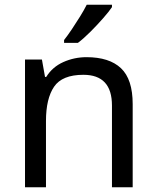

<svg xmlns="http://www.w3.org/2000/svg" viewBox="-20 -786 658 806"><path d="M343 -546Q439 -546 488 -499.5Q537 -453 537 -349V0H450V-343Q450 -472 330 -472Q241 -472 207 -422Q173 -372 173 -278V0H85V-536H156L169 -463H174Q200 -505 246 -525.5Q292 -546 343 -546ZM450 -756Q438 -738 413 -709.5Q388 -681 359.5 -652.5Q331 -624 307 -606H249V-618Q264 -637 281.5 -663Q299 -689 316 -716.5Q333 -744 344 -766H450Z"/></svg>

Font: TSCustom
Style: Regular
Weight: 400
Designer: Monotype Design Team
Foundry: Monotype Imaging Inc.
Version: Version 2.004; ttfautohint (v1.8.3) -l 8 -r 50 -G 200 -x 14 